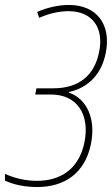

<svg xmlns="http://www.w3.org/2000/svg" viewBox="-36 -744 451 774"><path d="M114 10C224 10 306 -46 330 -161C352 -263 315 -346 241 -371L242 -373C310 -388 371 -435 390 -529C414 -645 354 -724 242 -724C201 -724 155 -714 114 -696L122 -672C162 -690 204 -699 240 -699C335 -699 385 -633 363 -532C345 -444 286 -388 179 -388H111L106 -363H170C274 -363 328 -283 304 -168C281 -61 207 -15 113 -15C67 -15 25 -25 -16 -43V-16C19 1 67 10 114 10Z"/></svg>

Font: Noto Sans Condensed Thin
Style: Italic
Weight: 100
Width: 3
Italic angle: -12°
Designer: Monotype Design Team
Foundry: Monotype Imaging Inc.
Version: Version 2.013